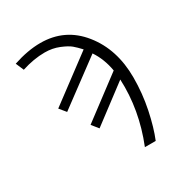

<svg xmlns="http://www.w3.org/2000/svg" viewBox="-171 -864 941 992"><g transform="rotate(-30 299.5 -368.0)"><path d="M45.9 -707Q133.8 -736.3 209 -736.3Q355.5 -736.3 446.3 -623Q537.1 -509.8 537.1 -341.8Q537.1 -247.1 518.1 -155.3Q499 -63.5 472.7 0H408.2Q481.4 -182.6 472.7 -366.2L253.9 -201.2L222.7 -240.2L466.8 -423.8Q454.1 -498 416 -554.7L151.4 -358.4L120.1 -396.5L386.7 -595.7Q364.3 -620.1 346.2 -635.3Q328.1 -650.4 289.1 -666.5Q250 -682.6 204.1 -682.6Q138.7 -682.6 66.4 -659.2Z"/></g></svg>

Font: Gothic A1 Light
Style: Regular
Weight: 300
Version: Version 2.50